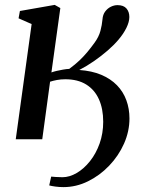

<svg xmlns="http://www.w3.org/2000/svg" viewBox="-20 -570 616 786"><path d="M44.5 0 109.5 -471.5 56 -495 61.5 -525 204 -550 227 -537 190.5 -273.5Q200 -277 212.2 -279.8Q224.5 -282.5 238 -285Q251.5 -287.5 263.5 -288Q288.5 -306.5 306 -323.2Q323.5 -340 338 -357.5Q352.5 -375 367 -395Q384.5 -419 391 -443.2Q397.5 -467.5 399.5 -490.5Q401 -510.5 410.8 -523.2Q420.5 -536 434 -542.5Q447.5 -549 461 -549Q486 -549 497.8 -535.2Q509.5 -521.5 509.5 -500.5Q509.5 -480.5 497.5 -456Q485.5 -431.5 465 -407.5Q446.5 -385.5 420.5 -363Q394.5 -340.5 365 -320Q335.5 -299.5 304.5 -283.5Q356 -280 394.5 -263.8Q433 -247.5 458.8 -221Q484.5 -194.5 497.2 -159.8Q510 -125 510 -85Q510 -32.5 487.8 17.8Q465.5 68 427 108.2Q388.5 148.5 340.2 172.2Q292 196 239.5 196Q223.5 196 206.8 193.8Q190 191.5 181.5 189L189.5 153Q197 153.5 208.5 154.5Q220 155.5 235.5 155.5Q264.5 155.5 294 138.2Q323.5 121 348.2 90Q373 59 387.8 17.5Q402.5 -24 402.5 -71.5Q402.5 -124.5 385 -163.5Q367.5 -202.5 333 -224Q298.5 -245.5 247.5 -245.5Q229 -245.5 213 -242.5Q197 -239.5 185 -235.5L153 0Z"/></svg>

Font: Merriweather 60pt Medium
Style: Italic
Weight: 500
Italic angle: -7.8°
Version: Version 2.101